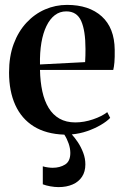

<svg xmlns="http://www.w3.org/2000/svg" viewBox="-20 -539 504 785"><path d="M219.5 226Q204 226 185.8 222.8Q167.5 219.5 155 214.5V141Q164.5 144 175.8 145.5Q187 147 195.5 147Q224.5 147 246 133.8Q267.5 120.5 267.5 86.5Q267.5 67.5 260.5 47.5Q253.5 27.5 243 11.5Q168.5 9 118.2 -22.2Q68 -53.5 42.5 -109.8Q17 -166 17 -242.5Q17 -308.5 36 -359.5Q55 -410.5 88.2 -446.2Q121.5 -482 164.2 -500.5Q207 -519 254 -519Q344 -519 396 -472Q448 -425 449 -335.5Q449.5 -304 447.8 -284.2Q446 -264.5 443 -253H143.5Q144.5 -205 153 -165.8Q161.5 -126.5 178.8 -98Q196 -69.5 223.2 -54Q250.5 -38.5 288 -38.5Q323.5 -38.5 360.2 -51Q397 -63.5 418.5 -80.5L430.5 -57Q416 -42 391.5 -27.8Q367 -13.5 336.8 -3Q306.5 7.5 273.5 10.5Q286 24 298.8 43.2Q311.5 62.5 320.2 85.5Q329 108.5 329 133Q329 163 315.2 183.8Q301.5 204.5 276.8 215.2Q252 226 219.5 226ZM143.5 -275.5 328 -285Q329 -299 329.2 -312Q329.5 -325 329.5 -338.5Q329.5 -413.5 312 -453Q294.5 -492.5 251 -492.5Q224.5 -492.5 204.2 -477Q184 -461.5 170 -432.8Q156 -404 149.2 -364.2Q142.5 -324.5 143.5 -275.5Z"/></svg>

Font: Merriweather 144pt SemiBold
Style: Regular
Weight: 600
Version: Version 2.100